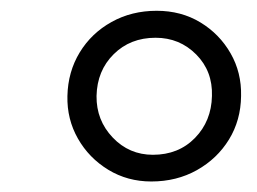

<svg xmlns="http://www.w3.org/2000/svg" viewBox="-20 -809 476 356"><path d="M260.5 -472.5Q216.5 -472.5 180.8 -494.2Q145 -516 124.5 -552Q104 -588 105 -631Q106 -676 127.8 -711.8Q149.5 -747.5 186.8 -768.2Q224 -789 270.5 -789Q316 -789 351.5 -767.5Q387 -746 407.5 -710.2Q428 -674.5 427 -631Q426.5 -586 404.5 -550.2Q382.5 -514.5 345 -493.5Q307.5 -472.5 260.5 -472.5ZM263.5 -522Q311 -522 341.5 -553.2Q372 -584.5 373 -631Q374.5 -677 343.8 -708Q313 -739 268.5 -739Q221.5 -739 190.8 -708.5Q160 -678 159 -631Q158.5 -586 189 -554Q219.5 -522 263.5 -522Z"/></svg>

Font: Merriweather Light 18pt Light
Style: Italic
Weight: 300
Italic angle: -7.8°
Version: Version 2.101